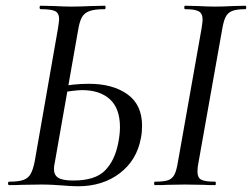

<svg xmlns="http://www.w3.org/2000/svg" viewBox="-20 -645 878 669"><path d="M195 1Q182 0 163.5 -1Q145 -2 123 -2L57 -1Q41 0 12 0Q8 0 8 -6Q8 -12 12 -12Q45 -12 61.5 -18Q78 -24 86.5 -38.5Q95 -53 101 -83L182 -546Q186 -572 186 -578Q186 -599 172.5 -606Q159 -613 122 -613Q118 -613 118 -619Q118 -625 122 -625L168 -624Q206 -622 227 -622Q258 -622 300 -624L345 -625Q348 -625 348 -619Q348 -613 345 -613Q310 -613 292 -606.5Q274 -600 265.5 -585Q257 -570 252 -539L171 -79Q168 -67 168 -56Q168 -35 183 -25.5Q198 -16 236 -16Q311 -16 345.5 -50.5Q380 -85 392 -147Q398 -177 398 -202Q398 -267 363 -299Q328 -331 266 -331Q242 -331 184 -321V-342Q235 -353 290 -353Q373 -353 424 -316.5Q475 -280 475 -207Q475 -184 471 -164Q457 -87 397.5 -41.5Q338 4 252 4Q228 4 195 1ZM520 -12Q551 -12 565.5 -17Q580 -22 587.5 -36Q595 -50 600 -81L682 -544Q686 -570 686 -576Q686 -598 672.5 -605.5Q659 -613 625 -613Q622 -613 622 -619Q622 -625 625 -625L668 -624Q706 -622 728 -622Q756 -622 794 -624L835 -625Q838 -625 838 -619Q838 -613 835 -613Q805 -613 789.5 -607Q774 -601 766.5 -586.5Q759 -572 754 -542L672 -81Q668 -62 668 -48Q668 -26 681 -19Q694 -12 730 -12Q732 -12 732 -6Q732 0 730 0Q704 0 688 -1L624 -2L564 -1Q548 0 520 0Q517 0 517 -6Q517 -12 520 -12Z"/></svg>

Font: Cormorant Infant Medium
Style: Italic
Weight: 500
Italic angle: -10°
Designer: Christian Thalmann (Catharsis Fonts)
Foundry: Catharsis Fonts
Version: Version 4.000